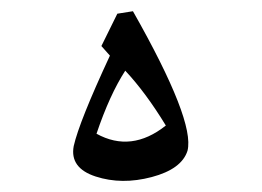

<svg xmlns="http://www.w3.org/2000/svg" viewBox="-20 -310 466 342"><path d="M189 -285.6 216.8 -290Q327.6 -94.7 314 -41.5Q303.7 -8.8 250.2 5.4Q196.8 19.5 150.4 4.4Q104 -10.7 111.3 -49.8Q121.1 -93.3 175.8 -210.9L160.6 -228ZM203.1 -184.1Q175.3 -141.1 151.9 -71.8Q213.9 -37.6 275.4 -86.4Q239.7 -145 203.1 -184.1Z"/></svg>

Font: Amiri Typewriter
Style: Regular
Weight: 400
Monospace: yes
Designer: Khaled Hosny
Version: Version 1.1